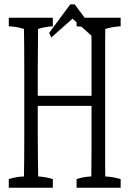

<svg xmlns="http://www.w3.org/2000/svg" viewBox="-20 -886 603 896"><path d="M543 -803.2Q543 -788.1 543 -763.2Q507.3 -761.7 471.2 -751Q470.7 -723.6 470.7 -686Q470.7 -628.4 470.7 -561.5Q470.7 -412.1 470.7 -252.9Q470.7 -195.3 470.7 -128.4Q470.7 -100.1 471.2 -62.5Q506.8 -61 543 -50.3Q543 -35.2 543 -9.8Q543 -9.8 337.4 -9.8Q337.4 -34.7 337.4 -50.3Q371.6 -61.5 406.2 -62.5Q407.2 -123 407.2 -202.6Q407.2 -229 407.2 -257.8Q407.2 -330.1 407.2 -392.1Q407.2 -392.1 156.2 -392.1Q156.2 -331.1 156.2 -259.8Q156.2 -193.4 157.2 -129.9Q157.7 -101.1 158.2 -62.5Q192.4 -61 226.6 -50.3Q226.6 -35.2 226.6 -9.8Q226.6 -9.8 21 -9.8Q21 -34.7 21 -50.3Q56.6 -61.5 91.8 -62.5Q93.3 -142.6 93.3 -251Q93.3 -411.1 93.3 -560.5Q93.3 -670.4 91.8 -751Q56.2 -762.2 21 -763.2Q21 -788.1 21 -803.2Q21 -803.2 226.6 -803.2Q226.6 -788.1 226.6 -763.2Q192.4 -761.7 157.7 -751Q156.2 -628.9 156.2 -561.5Q156.2 -504.9 156.2 -439Q156.2 -439 407.2 -439Q407.2 -504.4 407.2 -560.5Q407.2 -627.9 407.2 -685.1Q407.2 -716.3 406.2 -751Q371.6 -762.2 337.4 -763.2Q337.4 -788.1 337.4 -803.2Q337.4 -803.2 543 -803.2ZM427.2 -732.9 416.5 -710.9 318.4 -798.8 219.2 -710.9 209.5 -732.9 308.1 -865.7H328.6Z"/></svg>

Font: Scarab Serif
Style: Light
Weight: 300
Designer: John Roberts
Foundry: Scarab
Version: 1.0